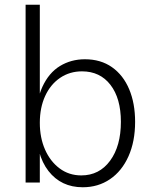

<svg xmlns="http://www.w3.org/2000/svg" viewBox="-20 -770 640 810"><path d="M88 -750H148V0H88ZM329 20Q238 20 184.5 -48.5Q131 -117 131 -248Q131 -343 158.5 -403Q186 -463 233 -491.5Q280 -520 338 -520Q405 -520 452.5 -486.5Q500 -453 525 -393.5Q550 -334 550 -256Q550 -173 522 -110.5Q494 -48 444 -14Q394 20 329 20ZM323 -30Q399 -30 444.5 -92Q490 -154 490 -256Q490 -355 446 -412Q402 -469 326 -469Q274 -469 233.5 -441.5Q193 -414 170.5 -365Q148 -316 148 -252Q148 -189 170 -139Q192 -89 231.5 -59.5Q271 -30 323 -30Z"/></svg>

Font: Moderustic Light
Style: Regular
Weight: 300
Designer: Tural Alisoy
Foundry: TAFT Foundry
Version: Version 2.120